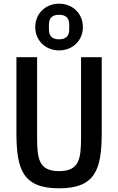

<svg xmlns="http://www.w3.org/2000/svg" viewBox="-20 -1008 640 1040"><path d="M300 -735C373 -735 429 -788 429 -861C429 -935 373 -988 300 -988C227 -988 171 -935 171 -861C171 -788 227 -735 300 -735ZM300 -795C263 -795 245 -813 245 -848V-875C245 -910 263 -928 300 -928C337 -928 355 -910 355 -875V-848C355 -813 337 -795 300 -795ZM69 -698V-289C69 -89 104 12 300 12C496 12 531 -89 531 -289V-698H419V-269C419 -153 413 -81 300 -81C187 -81 181 -153 181 -269V-698Z"/></svg>

Font: IBM Mono Medium
Style: Regular
Weight: 500
Monospace: yes
Designer: Mike Abbink, Paul van der Laan, Pieter van Rosmalen
Foundry: Bold Monday
Version: Version 2.3